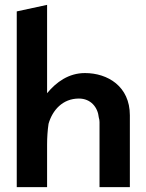

<svg xmlns="http://www.w3.org/2000/svg" viewBox="-20 -771 603 791"><path d="M515 0V-296C515 -415 424 -470 330 -470C263 -470 212 -433 174 -387V-751L49 -724V0H174V-175C174 -205 176 -234 180 -261C196 -317 238 -365 305 -365C354 -365 383 -329 387 -287C389 -281 390 -274 390 -268V0Z"/></svg>

Font: Bluebird
Style: Regular
Weight: 400
Designer: Jasper
Foundry: Cannot Into Space Fonts
Version: Version 0.98